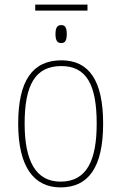

<svg xmlns="http://www.w3.org/2000/svg" viewBox="-20 -804 527 834"><path d="M133 -758H360V-784H133ZM246 -617C261 -617 270 -625 270 -656C270 -687 261 -695 246 -695C231 -695 221 -687 221 -656C221 -625 231 -617 246 -617ZM243 10C364 10 428 -77 428 -267C428 -455 366 -542 247 -542C121 -542 59 -453 59 -267C59 -78 128 10 243 10ZM243 -15C135 -15 87 -106 87 -267C87 -433 132 -517 246 -517C355 -517 400 -437 400 -267C400 -111 359 -15 243 -15Z"/></svg>

Font: Noto Serif SemiCondensed Thin
Style: Regular
Weight: 100
Width: 4
Designer: Monotype Design Team
Foundry: Monotype Imaging Inc.
Version: Version 2.015